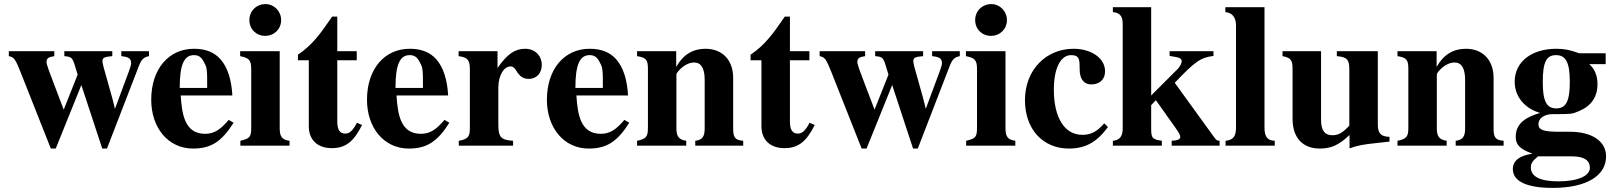

<svg xmlns="http://www.w3.org/2000/svg" viewBox="-20 -711 7875 937"><path d="M707 -461H572V-437C609 -433 620 -425 620 -402C620 -389 605 -352 576 -274L541 -180C531 -222 527 -237 507 -307C487 -375 480 -403 480 -413C480 -429 490 -434 528 -437V-461H294V-437C333 -433 334 -432 353 -366C355 -359 357 -353 359 -347L291 -176L246 -294C219 -365 207 -396 207 -409C207 -426 217 -433 245 -437V-461H23V-437C49 -432 55 -422 80 -360L228 14H252L377 -296L479 14H502L657 -387C670 -421 681 -432 707 -437Z M1096 -126C1055 -77 1024 -58 981 -58C883 -58 868 -150 862 -245H1114C1110 -319 1092 -382 1055 -423C1026 -455 985 -473 927 -473C802 -473 718 -373 718 -224C718 -87 801 14 922 14C1007 14 1060 -17 1120 -112ZM991 -282H857C857 -402 881 -442 927 -442C956 -442 968 -425 982 -395C991 -376 991 -355 991 -303Z M1352 -613C1352 -656 1318 -691 1276 -691C1231 -691 1197 -657 1197 -613C1197 -569 1230 -536 1274 -536C1318 -536 1352 -569 1352 -613ZM1393 0V-24C1358 -29 1345 -42 1345 -85V-461H1152V-437C1196 -428 1206 -418 1206 -373V-88C1206 -42 1199 -35 1153 -24V0Z M1722 -112C1702 -74 1686 -59 1665 -59C1637 -59 1626 -79 1626 -119V-417H1721V-461H1626V-630H1601C1543 -546 1506 -493 1434 -444V-417H1487V-95C1487 -28 1530 12 1599 12C1666 12 1706 -19 1747 -101Z M2149 -126C2108 -77 2077 -58 2034 -58C1936 -58 1921 -150 1915 -245H2167C2163 -319 2145 -382 2108 -423C2079 -455 2038 -473 1980 -473C1855 -473 1771 -373 1771 -224C1771 -87 1854 14 1975 14C2060 14 2113 -17 2173 -112ZM2044 -282H1910C1910 -402 1934 -442 1980 -442C2009 -442 2021 -425 2035 -395C2044 -376 2044 -355 2044 -303Z M2408 -461H2218V-437C2261 -431 2273 -420 2273 -373V-84C2273 -43 2263 -32 2219 -24V0H2484V-24C2423 -28 2412 -42 2412 -106V-283C2412 -342 2438 -387 2473 -387C2481 -387 2490 -382 2501 -364C2518 -336 2535 -326 2561 -326C2598 -326 2624 -354 2624 -394C2624 -440 2590 -473 2543 -473C2493 -473 2455 -447 2408 -379Z M3027 -126C2986 -77 2955 -58 2912 -58C2814 -58 2799 -150 2793 -245H3045C3041 -319 3023 -382 2986 -423C2957 -455 2916 -473 2858 -473C2733 -473 2649 -373 2649 -224C2649 -87 2732 14 2853 14C2938 14 2991 -17 3051 -112ZM2922 -282H2788C2788 -402 2812 -442 2858 -442C2887 -442 2899 -425 2913 -395C2922 -376 2922 -355 2922 -303Z M3607 0V-24C3568 -27 3558 -39 3558 -84V-331C3558 -418 3505 -473 3423 -473C3363 -473 3315 -446 3281 -386H3280V-461H3089V-437C3133 -430 3142 -419 3142 -376V-87C3142 -45 3134 -33 3089 -24V0H3329V-24C3292 -29 3281 -47 3281 -84V-348C3281 -352 3288 -362 3298 -372C3320 -394 3344 -406 3368 -406C3402 -406 3419 -377 3419 -321V-84C3419 -44 3407 -28 3373 -24V0Z M3931 -112C3911 -74 3895 -59 3874 -59C3846 -59 3835 -79 3835 -119V-417H3930V-461H3835V-630H3810C3752 -546 3715 -493 3643 -444V-417H3696V-95C3696 -28 3739 12 3808 12C3875 12 3915 -19 3956 -101Z M4664 -461H4529V-437C4566 -433 4577 -425 4577 -402C4577 -389 4562 -352 4533 -274L4498 -180C4488 -222 4484 -237 4464 -307C4444 -375 4437 -403 4437 -413C4437 -429 4447 -434 4485 -437V-461H4251V-437C4290 -433 4291 -432 4310 -366C4312 -359 4314 -353 4316 -347L4248 -176L4203 -294C4176 -365 4164 -396 4164 -409C4164 -426 4174 -433 4202 -437V-461H3980V-437C4006 -432 4012 -422 4037 -360L4185 14H4209L4334 -296L4436 14H4459L4614 -387C4627 -421 4638 -432 4664 -437Z M4894 -613C4894 -656 4860 -691 4818 -691C4773 -691 4739 -657 4739 -613C4739 -569 4772 -536 4816 -536C4860 -536 4894 -569 4894 -613ZM4935 0V-24C4900 -29 4887 -42 4887 -85V-461H4694V-437C4738 -428 4748 -418 4748 -373V-88C4748 -42 4741 -35 4695 -24V0Z M5369 -109C5332 -67 5303 -53 5262 -53C5175 -53 5123 -137 5123 -273C5123 -382 5158 -442 5207 -442C5249 -442 5249 -419 5249 -372C5249 -324 5271 -299 5305 -299C5347 -299 5373 -324 5373 -363C5373 -427 5306 -473 5219 -473C5086 -473 4982 -371 4982 -222C4982 -79 5071 14 5196 14C5276 14 5332 -16 5387 -91Z M5932 0V-24C5921 -24 5916 -27 5907 -39L5713 -307C5813 -412 5839 -430 5902 -438V-461H5688V-438L5712 -434C5738 -430 5747 -424 5747 -411C5747 -402 5737 -384 5726 -373L5598 -245V-676H5411V-652C5445 -649 5459 -632 5459 -594V-84C5459 -45 5444 -27 5411 -24V0H5650V-24C5603 -31 5598 -37 5598 -84V-198L5621 -222L5716 -88C5734 -63 5740 -51 5740 -43C5740 -31 5726 -25 5698 -24V0Z M6201 0V-24C6168 -25 6151 -41 6151 -87V-676H5960V-652C5995 -649 6012 -624 6012 -587V-87C6012 -43 5995 -27 5961 -24V0Z M6761 -20V-43C6717 -45 6704 -61 6704 -105V-461H6504V-437C6554 -433 6565 -419 6565 -374V-98C6534 -64 6512 -51 6483 -51C6447 -51 6427 -71 6427 -127V-461H6239V-437C6280 -429 6288 -418 6288 -372V-131C6288 -38 6338 14 6421 14C6476 14 6514 -3 6566 -52V13C6609 -2 6633 -6 6698 -13Z M7318 0V-24C7279 -27 7269 -39 7269 -84V-331C7269 -418 7216 -473 7134 -473C7074 -473 7026 -446 6992 -386H6991V-461H6800V-437C6844 -430 6853 -419 6853 -376V-87C6853 -45 6845 -33 6800 -24V0H7040V-24C7003 -29 6992 -47 6992 -84V-348C6992 -352 6999 -362 7009 -372C7031 -394 7055 -406 7079 -406C7113 -406 7130 -377 7130 -321V-84C7130 -44 7118 -28 7084 -24V0Z M7589 -68C7509 -68 7488 -78 7488 -105C7488 -135 7518 -154 7557 -154C7648 -154 7651 -154 7684 -168C7745 -193 7776 -237 7776 -300C7776 -340 7764 -373 7736 -398H7816V-451H7687C7643 -467 7615 -473 7575 -473C7456 -473 7372 -411 7372 -312C7372 -236 7425 -180 7496 -160C7416 -137 7377 -102 7377 -43C7377 -6 7395 16 7459 39C7396 48 7363 73 7363 114C7363 174 7431 206 7557 206C7724 206 7818 146 7818 52C7818 -22 7749 -68 7641 -68ZM7641 -312C7641 -218 7623 -182 7575 -182C7527 -182 7509 -218 7509 -311C7509 -409 7527 -442 7574 -442C7622 -442 7641 -405 7641 -312ZM7650 52C7715 52 7739 74 7739 108C7739 146 7684 174 7585 174C7497 174 7451 151 7451 107C7451 86 7458 75 7486 52Z"/></svg>

Font: XITS
Style: Bold
Weight: 700
Designer: MicroPress Inc., with final additions and corrections provided by Coen Hoffman, Elsevier (retired)
Version: Version 1.107